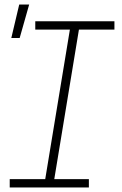

<svg xmlns="http://www.w3.org/2000/svg" viewBox="-20 -829 540 849"><path d="M23 0V-37H180L289 -698H136V-735H486V-698H329L220 -37H373V0ZM30 -661 65 -809H109L67 -661Z"/></svg>

Font: Iosevka Curly Slab Extralight
Style: Italic
Weight: 200
Italic angle: -9°
Monospace: yes
Designer: Belleve Invis
Foundry: Belleve Invis
Version: Version 22.1.2; ttfautohint (v1.8.4)